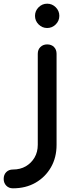

<svg xmlns="http://www.w3.org/2000/svg" viewBox="-120 -788 427 1042"><path d="M-50 234Q-72 234 -86 219.5Q-100 205 -100 183Q-100 160 -86 146Q-72 132 -50 132Q-10 132 20 114.5Q50 97 67.5 67Q85 37 85 -2V-496Q85 -519 99.5 -533Q114 -547 136 -547Q159 -547 173 -533Q187 -519 187 -496V-2Q187 67 156.5 120Q126 173 73 203.5Q20 234 -50 234ZM136 -636Q109 -636 89.5 -655.5Q70 -675 70 -702Q70 -729 89.5 -748.5Q109 -768 136 -768Q163 -768 182.5 -748.5Q202 -729 202 -702Q202 -675 182.5 -655.5Q163 -636 136 -636Z"/></svg>

Font: Comfortaa
Style: Bold
Weight: 700
Designer: Johan Aakerlund
Foundry: Johan Aakerlund
Version: Version 3.104; ttfautohint (v1.8.1.43-b0c9)